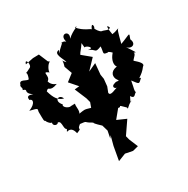

<svg xmlns="http://www.w3.org/2000/svg" viewBox="-192 -716 1119 1144"><g transform="rotate(-30 367.5 -144.0)"><path d="M233 -460 207 -522 166 -521 111 -510C123 -553 143 -487 117 -479C48 -441 110 -498 81 -424C66 -419 30 -457 22 -421C10 -413 29 -395 17 -387C57 -375 6 -372 60 -333C6 -358 26 -306 24 -315C45 -312 44 -281 -10 -260C49 -246 38 -247 35 -227C36 -164 34 -164 45 -159C38 -160 72 -115 76 -139C57 -112 95 -98 102 -115C135 -114 100 -43 146 -54C118 -80 150 -86 122 -40C116 -34 157 -63 170 -2C221 -21 172 -11 212 -41C262 -36 238 -36 271 -17C308 5 254 -30 323 34L335 75L325 125L337 108L320 172L303 267L356 246L406 256L445 246L420 186L413 159L472 73L411 46L457 -10C486 -2 453 -37 504 14C504 34 507 11 550 -10C542 -5 530 9 554 -36C573 -3 584 -37 596 -39C590 -51 596 -56 606 -113C641 -67 635 -70 665 -98C639 -101 675 -104 708 -149C728 -160 707 -182 677 -208C682 -220 721 -243 694 -256C726 -232 715 -246 674 -307C695 -271 745 -282 724 -328C741 -373 741 -359 664 -331C684 -407 686 -416 696 -421C666 -413 679 -413 647 -408C640 -442 638 -487 654 -450C643 -434 616 -455 601 -455C572 -466 560 -529 560 -492C583 -475 579 -551 555 -494C555 -501 508 -511 473 -555C510 -557 453 -548 416 -510C443 -561 367 -569 387 -507C366 -526 338 -509 364 -515C307 -465 308 -452 325 -486C278 -483 325 -423 327 -400C292 -432 323 -443 303 -382L322 -329L274 -292L321 -238L288 -235L322 -154L330 -124L318 -91C274 -105 276 -101 240 -96C252 -114 241 -144 247 -161C177 -162 192 -146 238 -163C202 -146 167 -184 182 -193C141 -239 193 -260 206 -220C171 -230 154 -253 138 -308C165 -336 146 -292 212 -317C153 -336 176 -404 170 -356C208 -376 161 -432 209 -398C207 -411 225 -447 243 -453ZM464 -422C475 -431 523 -388 473 -399C523 -380 496 -359 550 -380C548 -336 531 -330 571 -327C569 -335 601 -309 592 -310C544 -254 575 -210 589 -229C532 -228 519 -196 531 -168C554 -133 535 -160 510 -147C484 -140 496 -116 515 -119C503 -122 452 -88 451 -118L465 -154L470 -203L465 -234L472 -310L416 -284L478 -349L420 -397C428 -414 439 -420 461 -454Z"/></g></svg>

Font: Asimov Aggro
Style: Medium
Weight: 500
Designer: Google
Version: Version 2.000980; 2014